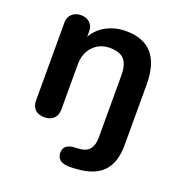

<svg xmlns="http://www.w3.org/2000/svg" viewBox="-125 -606 835 893"><g transform="rotate(20 292.5 -159.5)"><path d="M349.1 -501Q522.9 -501 522.9 -299.8V0Q522.9 85 481.9 129.4Q440.9 173.8 356 180.2L328.1 182.1Q253.9 186 253.9 134.8Q253.9 93.8 303.2 89.8L331.1 87.9Q397.9 84 397.9 8.8V-299.8Q397.9 -353 376.2 -377.4Q354.5 -401.9 304.7 -401.9Q254.9 -401.9 222.4 -367.9Q189.9 -334 189.9 -276.9V-54.2Q189.9 -26.4 172.9 -10.3Q155.8 5.9 127 5.9Q98.1 5.9 81.5 -10Q64.9 -25.9 64.9 -54.2V-440.9Q64.9 -466.8 82 -482.9Q99.1 -499 126.5 -499Q153.8 -499 170.4 -483.4Q187 -467.8 187 -442.9V-415Q211.9 -457 254.4 -479Q296.9 -501 349.1 -501Z"/></g></svg>

Font: Nunito-Bold
Style: Bold
Weight: 700
Designer: Vernon Adams
Foundry: newtypography
Version: Version 3.000